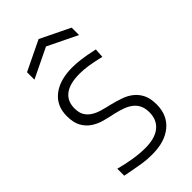

<svg xmlns="http://www.w3.org/2000/svg" viewBox="-237 -834 916 916"><g transform="rotate(-45 221.5 -375.5)"><path d="M69 -689 220 -762 370 -689V-639L220 -712L69 -639ZM215 11Q199 11 183 10Q167 9 147.5 6Q128 3 104 -1.5Q80 -6 48 -12V-59Q93 -47 134.5 -40.5Q176 -34 212 -34Q278 -34 312.5 -62Q347 -90 347 -141Q347 -169 337.5 -188Q328 -207 311.5 -219.5Q295 -232 273 -240Q251 -248 225 -254Q195 -260 165 -268Q135 -276 110.5 -292Q86 -308 70.5 -335Q55 -362 55 -407Q55 -476 104 -514.5Q153 -553 238 -553Q253 -553 266 -552Q279 -551 295 -549Q311 -547 331 -543.5Q351 -540 378 -534L375 -487Q328 -498 298 -502.5Q268 -507 241 -507Q175 -507 141 -481.5Q107 -456 107 -407Q107 -378 117.5 -360Q128 -342 146.5 -330Q165 -318 189 -311Q213 -304 240 -298Q272 -290 301 -280Q330 -270 351.5 -252.5Q373 -235 385.5 -209Q398 -183 398 -143Q398 -71 349 -30Q300 11 215 11Z"/></g></svg>

Font: Encode Sans Normal
Style: ExtraLight
Weight: 200
Designer: Pablo Impallari, Andres Torresi
Foundry: Pablo Impallari, Andres Torresi
Version: Version 1.000; ttfautohint (v1.00) -l 8 -r 50 -G 200 -x 14 -